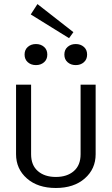

<svg xmlns="http://www.w3.org/2000/svg" viewBox="-20 -922 557 957"><path d="M133.3 -850 166.7 -901.7 345.8 -761.7 324.2 -731.7ZM118.8 -611.7Q102.5 -625.8 102.5 -650Q102.5 -674.2 118.8 -688.3Q135 -702.5 159.2 -702.5Q183.3 -702.5 199.6 -688.3Q215.8 -674.2 215.8 -650Q215.8 -625.8 199.6 -611.7Q183.3 -597.5 159.2 -597.5Q135 -597.5 118.8 -611.7ZM317.1 -611.7Q300.8 -625.8 300.8 -650Q300.8 -674.2 317.1 -688.3Q333.3 -702.5 357.5 -702.5Q381.7 -702.5 397.9 -688.3Q414.2 -674.2 414.2 -650Q414.2 -625.8 397.9 -611.7Q381.7 -597.5 357.5 -597.5Q333.3 -597.5 317.1 -611.7ZM60 -153.3V-500H135V-153.3Q135 -98.3 168.8 -69.2Q202.5 -40 258.3 -40Q314.2 -40 347.9 -69.2Q381.7 -98.3 381.7 -153.3V-500H456.7V-153.3Q456.7 -80 402.5 -32.5Q348.3 15 258.3 15Q168.3 15 114.2 -32.5Q60 -80 60 -153.3Z"/></svg>

Font: Boon
Style: Regular
Weight: 400
Designer: Sungsit Sawaiwan
Foundry: FontUni
Version: Version 3.0